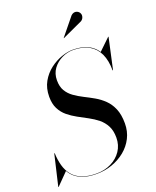

<svg xmlns="http://www.w3.org/2000/svg" viewBox="-196 -1075 965 1191"><g transform="rotate(-20 286.0 -480.0)"><path d="M233 15Q174.5 15 135.5 -0.8Q96.5 -16.5 73.5 -45Q50.5 -73.5 39.8 -111.8Q29 -150 27.5 -195H30.5Q32 -150 42.5 -112.2Q53 -74.5 75.5 -46.5Q98 -18.5 136.8 -3Q175.5 12.5 233 12.5Q286 12.5 329 -9Q372 -30.5 397.5 -68.2Q423 -106 423 -155.5Q423 -201.5 406.5 -233Q390 -264.5 362.8 -286.5Q335.5 -308.5 303 -325.8Q270.5 -343 238 -360.8Q205.5 -378.5 178.2 -401Q151 -423.5 134.5 -455.8Q118 -488 118 -535Q118 -591.5 141.8 -633.5Q165.5 -675.5 202.5 -703.8Q239.5 -732 280.2 -746Q321 -760 355 -760Q419 -760 461.5 -736Q504 -712 525.2 -666.2Q546.5 -620.5 546.5 -555H543.5Q543.5 -619.5 522.8 -664.5Q502 -709.5 460.2 -733.5Q418.5 -757.5 355 -757.5Q317 -757.5 281 -740Q245 -722.5 221.5 -690.5Q198 -658.5 198 -614.5Q198 -572.5 214.5 -545Q231 -517.5 258.2 -498Q285.5 -478.5 318 -462.2Q350.5 -446 383 -427.5Q415.5 -409 442.8 -382.5Q470 -356 486.5 -317Q503 -278 503 -220Q503 -167.5 481 -124.2Q459 -81 421 -50Q383 -19 334.5 -2Q286 15 233 15ZM-20.5 10 27.5 -195H30.5L32.5 -152.5Q37 -126 43.2 -105.2Q49.5 -84.5 59 -68L-18 10ZM543.5 -555 545 -579.5Q542 -605 536 -631.5Q530 -658 513 -687L589 -760H591.5L546.5 -555ZM328.5 -846 327 -847 421.5 -963Q429.5 -970.5 437.8 -973Q446 -975.5 453.8 -974Q461.5 -972.5 467.8 -968Q474 -963.5 477.5 -957.5Q482.5 -949.5 482 -939.8Q481.5 -930 476.8 -921.8Q472 -913.5 464 -908.5Z"/></g></svg>

Font: Bodoni Moda 72pt
Style: Italic
Weight: 400
Italic angle: -13°
Designer: Owen Earl
Foundry: indestructible type
Version: Version 2.005